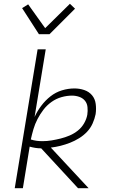

<svg xmlns="http://www.w3.org/2000/svg" viewBox="-20 -996 640 1016"><path d="M58 0 179 -735H222L163 -377Q177 -408 198.5 -436.5Q220 -465 247.5 -486.5Q275 -508 308 -518Q341 -528 374 -528Q401 -528 426 -519.5Q451 -511 467 -492Q483 -473 486.5 -446Q490 -419 486 -392Q481 -367 470 -342.5Q459 -318 440.5 -298.5Q422 -279 398.5 -264.5Q375 -250 350.5 -240.5Q326 -231 300.5 -224.5Q275 -218 249 -215L449 0H393L198 -211Q182 -211 166.5 -213.5Q151 -216 137 -220L101 0ZM205 -249Q229 -249 253 -253Q277 -257 301 -263Q325 -269 348.5 -279Q372 -289 392 -305Q412 -321 425 -343.5Q438 -366 442 -389Q445 -409 443 -429Q441 -449 429.5 -463Q418 -477 399.5 -483.5Q381 -490 361 -490Q334 -490 305.5 -482Q277 -474 252.5 -456.5Q228 -439 210 -415.5Q192 -392 178.5 -366Q165 -340 157 -312.5Q149 -285 143 -258Q158 -253 173.5 -251Q189 -249 205 -249ZM186 -815 97 -953 129 -973 219 -847 350 -976 377 -950 242 -815Z"/></svg>

Font: Iosevka Extralight Extended
Style: Italic
Weight: 200
Width: 7
Italic angle: -9°
Monospace: yes
Designer: Belleve Invis
Foundry: Belleve Invis
Version: Version 32.5.0; ttfautohint (v1.8.4)